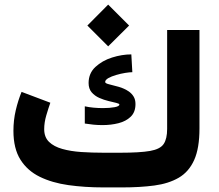

<svg xmlns="http://www.w3.org/2000/svg" viewBox="-20 -818 956 838"><path d="M452.1 -797.9 543.5 -706.5 452.1 -615.7 361.3 -706.5ZM432.1 -151.4H504.4Q590.8 -151.4 635 -159.2Q679.2 -167 694.3 -189.5Q709.5 -211.9 709.5 -255.4V-687H850.6V-256.8Q850.6 -170.9 827.4 -119.4Q804.2 -67.9 760 -42.2Q715.8 -16.6 653.6 -8.3Q591.3 0 512.7 0H432.1Q350.1 0 278.8 -10Q207.5 -20 153.6 -46.4Q99.6 -72.8 69.1 -121.3Q38.6 -169.9 38.6 -247.1Q38.6 -293.5 48.8 -336.9Q59.1 -380.4 74.2 -417L199.7 -369.6Q191.4 -346.2 182.1 -314.7Q172.9 -283.2 172.9 -254.4Q172.9 -219.2 194.1 -198.7Q215.3 -178.2 251.7 -168Q288.1 -157.7 334.7 -154.5Q381.3 -151.4 432.1 -151.4ZM350.1 -354Q367.2 -350.1 388.2 -348.1Q409.2 -346.2 429.2 -346.2Q458.5 -346.2 479.7 -350.1Q501 -354 501 -361.8Q501 -365.7 487.5 -368.9Q474.1 -372.1 453.9 -377Q433.6 -381.8 413.6 -390.6Q393.6 -399.4 380.1 -415Q366.7 -430.7 366.7 -455.6Q366.7 -498 396.2 -525.6Q425.8 -553.2 469 -566.9Q512.2 -580.6 553.2 -580.6L557.6 -502.9Q545.9 -502.9 526.4 -499.8Q506.8 -496.6 486.8 -490.7Q466.8 -484.9 452.9 -477.1Q439 -469.2 439 -460Q439 -454.1 456.5 -450Q474.1 -445.8 498.3 -439Q522.5 -432.1 542 -418.9Q555.2 -409.7 563.2 -396.5Q571.3 -383.3 571.3 -363.8Q571.3 -328.6 550.5 -308.6Q529.8 -288.6 497.1 -280.3Q464.4 -272 427.2 -272Q407.7 -272 387.9 -273.9Q368.2 -275.9 350.1 -278.8Z"/></svg>

Font: Vazirmatn UI NL Black
Style: Regular
Weight: 900
Designer: Saber Rastikerdar
Foundry: Saber Rastikerdar
Version: Version 33.003